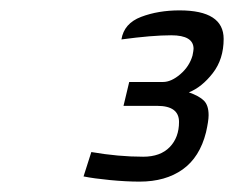

<svg xmlns="http://www.w3.org/2000/svg" viewBox="-20 -819 451 370"><path d="M141 -479 156 -526Q208 -517 256 -517Q289 -517 307 -535.5Q325 -554 325 -584Q325 -615 283 -615H218L229 -661H294Q310 -661 327.5 -676Q345 -691 351 -712Q353 -722 353 -725Q353 -751 310 -751Q273 -751 214 -743Q219 -774 252 -786.5Q285 -799 326 -799Q411 -799 411 -744Q411 -705 390 -678Q369 -651 344 -641Q364 -634 373 -625Q382 -616 382 -597Q382 -586 377 -564Q365 -516 332 -492.5Q299 -469 249 -469Q223 -469 192 -472Q161 -475 141 -479Z"/></svg>

Font: Cairo Light
Style: Italic
Weight: 300
Italic angle: -13°
Designer: Mohamed Gaber, Accademia di Belle Arti di Urbino and others
Foundry: Kief Type Foundry, Accademia di Belle Arti di Urbino and others
Version: Version 3.011